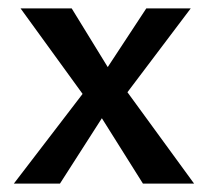

<svg xmlns="http://www.w3.org/2000/svg" viewBox="-20 -438 495 458"><path d="M13 0 177 -214 29 -418H151L237 -278L329 -418H435L284 -218L443 0H321L223 -156L123 0Z"/></svg>

Font: Ysabeau Office SemiBold
Style: Regular
Weight: 600
Designer: Christian Thalmann (Catharsis Fonts)
Version: Version 2.001;gftools[0.9.30]; featfreeze: tnum,lnum,ss02